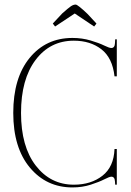

<svg xmlns="http://www.w3.org/2000/svg" viewBox="-20 -808 574 840"><path d="M221 -692 211 -705 252 -749Q279 -773 290 -780.5Q301 -788 311 -788Q320 -788 363 -747L402 -705L392 -692L307 -749ZM297 12Q183 12 110.5 -75Q38 -162 38 -314Q38 -467 109.5 -554.5Q181 -642 297 -642Q339 -642 376 -631Q413 -620 435.5 -609Q458 -598 467 -598Q482 -598 483 -619L484 -636H491V-474H481Q472 -555 423.5 -592.5Q375 -630 303 -630Q199 -630 135.5 -545.5Q72 -461 72 -314Q72 -167 136.5 -83.5Q201 0 303 0Q378 0 428 -39Q478 -78 481 -156H491V0H484L483 -14Q482 -35 467 -35Q459 -35 436.5 -23.5Q414 -12 377 0Q340 12 297 12Z"/></svg>

Font: Arapey Thin-Display
Style: Regular
Weight: 100
Designer: Eduardo Rodriguez Tunni
Foundry: Eduardo Rodriguez Tunni
Version: Version 4.000